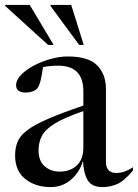

<svg xmlns="http://www.w3.org/2000/svg" viewBox="-20 -752 562 782"><path d="M521.5 -57.5Q484.5 -13.5 456 -1.8Q427.5 10 397.5 10Q354 10 337.2 -18Q320.5 -46 318 -97Q304.5 -50.5 269.2 -20.2Q234 10 186.5 10Q124.5 10 83 -23Q41.5 -56 41.5 -119Q41.5 -150.5 51.8 -175Q62 -199.5 90.8 -221.5Q119.5 -243.5 174.8 -267.5Q230 -291.5 319.5 -322V-380Q319.5 -484.5 217.5 -484.5Q183 -484.5 155 -478.5Q152 -452.5 146.2 -427.8Q140.5 -403 132 -392Q125.5 -384 112.2 -379.5Q99 -375 85 -375Q67 -375 56.2 -382.2Q45.5 -389.5 45.5 -405Q45.5 -426 65.5 -446.8Q85.5 -467.5 117.2 -484.5Q149 -501.5 185.8 -511.8Q222.5 -522 256 -522Q340.5 -522 376 -485.5Q411.5 -449 411.5 -389.5V-93Q411.5 -68.5 423 -58Q434.5 -47.5 453 -47.5Q487.5 -47.5 521.5 -71ZM137 -139.5Q137 -96.5 162 -74.8Q187 -53 223 -53Q266 -53 292.8 -78.2Q319.5 -103.5 319.5 -150.5V-299.5Q242.5 -273 203.2 -248.8Q164 -224.5 150.5 -198.2Q137 -172 137 -139.5ZM198.5 -569H176L1 -728V-732H101ZM321 -569H302.5L185.5 -728V-732H270Z"/></svg>

Font: Newsreader 72pt
Style: Regular
Weight: 400
Designer: Hugues Gentile
Foundry: Production Type
Version: Version 1.003; ttfautohint (v1.8.3)